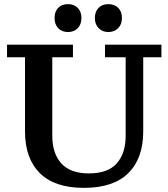

<svg xmlns="http://www.w3.org/2000/svg" viewBox="-20 -898 814 929"><path d="M386 11Q244 11 172.5 -60.5Q101 -132 101 -262V-621H14V-682H333V-621H233V-241Q233 -156 276.5 -107.5Q320 -59 410 -59Q502 -59 545 -107.5Q588 -156 588 -241V-621H488V-682H761V-621H673V-262Q673 -132 601 -60.5Q529 11 386 11ZM504 -743Q476 -743 457.5 -761.5Q439 -780 439 -811Q439 -842 457 -860Q475 -878 504 -878Q534 -878 552 -860Q570 -842 570 -811Q570 -780 551.5 -761.5Q533 -743 504 -743ZM309 -743Q279 -743 261.5 -761.5Q244 -780 244 -811Q244 -842 261.5 -860Q279 -878 309 -878Q338 -878 356 -860Q374 -842 374 -811Q374 -780 356 -761.5Q338 -743 309 -743Z"/></svg>

Font: Montagu Slab Medium
Style: Regular
Weight: 500
Version: Version 1.000